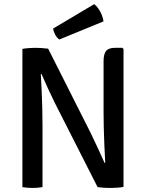

<svg xmlns="http://www.w3.org/2000/svg" viewBox="-20 -923 720 947"><path d="M90.5 -681.9Q103.2 -684.5 122.6 -685.8Q142 -687.1 153.8 -687.1Q166.7 -687.1 184.1 -686.1Q201.6 -685.2 217.5 -683L189.5 -558.9L181.3 -557.4Q183.4 -522.6 185.3 -479.8Q187.2 -437 188.4 -393.3Q189.6 -349.6 189.6 -312.3V0Q176.2 2.2 163.6 3.1Q151.1 4.1 140.6 4.1Q130.3 4.1 116.7 3.1Q103.2 2.2 90.5 0ZM248.4 -419.5Q230.3 -456.4 214.4 -491.4Q198.5 -526.5 184.6 -558.4L134.5 -618.5L217.5 -683L428.8 -263.9Q448.1 -224.7 464.9 -187.4Q481.7 -150 495.8 -119.3L548.4 -64L461.4 0ZM589.2 -681.7V-1.1Q576.4 1.5 558 2.8Q539.6 4.1 524.9 4.1Q510.1 4.1 493.4 3.1Q476.8 2.2 461.4 0L490.5 -118.8L499.1 -120Q496.7 -160.1 494.8 -205.3Q492.8 -250.5 491.8 -293.9Q490.8 -337.4 490.8 -371.9V-621Q490.8 -656.2 503.2 -671.7Q515.6 -687.2 548.1 -687.2H583.1ZM444.6 -902.6Q454.6 -895.2 464.4 -881.7Q474.2 -868.1 481.3 -851.2Q488.4 -834.3 490.6 -817.6L272.9 -728.3Q260.6 -736 252.1 -752.1Q243.7 -768.2 241.8 -782Z"/></svg>

Font: Signika SC
Style: Regular
Weight: 300
Designer: Anna Giedryś
Foundry: Anna Giedryś
Version: Version 2.000